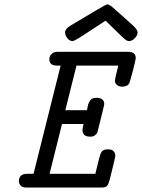

<svg xmlns="http://www.w3.org/2000/svg" viewBox="-20 -844 639 864"><path d="M64.9 -28.8Q64.9 -62 104 -62H130.9L252.9 -548.8H237.8Q201.7 -548.8 202.1 -577.1Q202.1 -583 204.1 -589.6Q206.1 -596.2 215.1 -603.5Q224.1 -610.8 238.8 -610.8H556.2Q591.3 -610.8 590.8 -582Q590.8 -575.2 577.9 -525.6Q564.9 -476.1 562 -470.2Q554.2 -454.1 529.8 -454.1Q515.6 -454.1 506.3 -461.7Q497.1 -469.2 497.1 -481.9Q497.1 -487.8 512.2 -548.8H324.2L273.9 -348.1H371.1Q372.1 -349.1 374.5 -364Q377 -378.9 385.5 -391.4Q394 -403.8 413.1 -403.8H414.1Q449.2 -403.8 449.2 -375Q449.2 -371.1 420.9 -258.8Q418.9 -250 417 -245.6Q415 -241.2 407 -235.1Q398.9 -229 387.2 -229H386.2Q351.1 -229 351.1 -258.8Q351.1 -265.6 356 -286.1H258.8V-285.2L203.1 -62H409.2Q427.2 -141.1 434.6 -156.5Q441.9 -171.9 462.9 -171.9H466.8Q484.9 -171.9 491.9 -162.8Q499 -153.8 499 -144Q499 -135.3 474.1 -37.1Q468.3 -15.1 461.7 -7.6Q455.1 0 436 0H99.1Q80.1 0 72.5 -9.5Q64.9 -19 64.9 -28.8ZM272.9 -698.2Q272.9 -713.4 295.9 -728Q453.1 -822.3 460.9 -824.2H461.9Q469.7 -824.2 480 -816.7Q490.2 -809.1 543 -761.2Q566.9 -740.2 582 -726.1Q599.1 -709 599.1 -697Q599.1 -685.1 586.7 -672.1Q574.2 -659.2 561 -659.2Q552.2 -659.2 543.7 -666Q535.2 -672.9 498 -709Q473.1 -733.9 455.1 -751Q420.9 -728 376 -699.2Q315.9 -659.2 307.1 -659.2Q293 -659.2 283 -672.1Q272.9 -685.1 272.9 -698.2Z"/></svg>

Font: CMU Typewriter Text
Style: Italic
Weight: 500
Italic angle: -14.04°
Version: Version 0.7.0